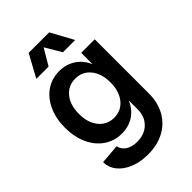

<svg xmlns="http://www.w3.org/2000/svg" viewBox="-271 -830 1153 1153"><g transform="rotate(-45 306.0 -253.5)"><path d="M55 57 180 47Q186 79 214.5 97.5Q243 116 287 116Q349 116 387.5 78.5Q426 41 426 -20V-96Q404 -43 360 -13.5Q316 16 256 16Q193 16 143.5 -18Q94 -52 66.5 -112.5Q39 -173 39 -251Q39 -328 66.5 -388.5Q94 -449 143 -482.5Q192 -516 255 -516Q314 -516 359 -486Q404 -456 426 -403V-500H541V-40Q541 37 508.5 95Q476 153 417 184.5Q358 216 279 216Q214 216 163.5 195.5Q113 175 84 139Q55 103 55 57ZM377 -723 455 -580H351L290 -683L229 -580H125L203 -723ZM291 -84Q351 -84 388 -129.5Q425 -175 425 -250Q425 -325 388 -370.5Q351 -416 291 -416Q231 -416 194 -370.5Q157 -325 157 -250Q157 -175 194 -129.5Q231 -84 291 -84Z"/></g></svg>

Font: MedMera Sans Semibold
Style: Regular
Weight: 600
Designer: Kasper Nordkvist
Foundry: UNCUT.wtf
Version: Version 1.300